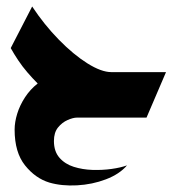

<svg xmlns="http://www.w3.org/2000/svg" viewBox="-20 -362 555 591"><path d="M132 200Q89 187 57 147Q25 107 25 37Q25 14 33 -12Q41 -38 57 -62.5Q73 -87 96 -105Q80 -121 64.5 -139Q49 -157 36 -176.5Q23 -196 13 -214L79 -342Q116 -286 161 -240Q206 -194 249 -167Q292 -140 323 -140H491L431 0H217Q205 0 188 7.5Q171 15 158.5 30.5Q146 46 146 72Q146 104 163 123.5Q180 143 207 151.5Q234 160 264.5 161Q295 162 323.5 158Q352 154 371 147Q348 174 306 190Q264 206 217 208.5Q170 211 132 200Z"/></svg>

Font: Reem Kufi Fun
Style: Regular
Weight: 400
Designer: Khaled Hosny
Version: Version 1.005